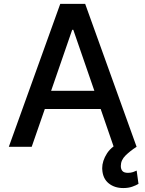

<svg xmlns="http://www.w3.org/2000/svg" viewBox="-20 -747 740 977"><path d="M675.1 0H558.6L492.2 -192.5H208.1L141.3 0H24.9L286.6 -727.3H413.4ZM460.2 -284.8 353 -595.2H347.3L240.1 -284.8ZM607.2 209.9Q562.5 209.9 532.8 185.7Q503.2 161.6 500.4 116.1L500 109Q500 71.7 524.7 33.2Q549.4 -5.3 611.9 -33.4L675.1 0Q642.8 20.6 618.8 44.2Q594.8 67.8 594.8 97.7Q594.8 114 603 123.2Q611.2 132.5 631 132.5Q645.6 132.5 657 128.6Q668.3 124.6 675.4 121.1L684.7 188.6Q672.6 196 653.1 202.9Q633.5 209.9 607.2 209.9Z"/></svg>

Font: Linik Sans Medium
Style: Regular
Weight: 500
Designer: Rasmus Andersson (font), Cristiano Sobral (main changes)
Foundry: rsms
Version: Version 3.018;June 1, 2022;FontCreator 14.0.0.2814 64-bit; t